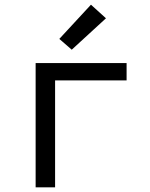

<svg xmlns="http://www.w3.org/2000/svg" viewBox="-20 -799 640 819"><path d="M132 0V-530H520V-456H215V0ZM286 -587 233 -633 368 -779 432 -721Z"/></svg>

Font: Iosevka Mono
Style: Regular
Weight: 400
Designer: Belleve Invis
Foundry: Belleve Invis
Version: Version 11.1.1